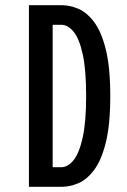

<svg xmlns="http://www.w3.org/2000/svg" viewBox="-20 -720 490 740"><path d="M91.5 0V-700H218Q247.5 -700 280 -687Q312.5 -674 341 -637.5Q369.5 -601 387.2 -531.8Q405 -462.5 405 -350Q405 -237.5 387.2 -168.2Q369.5 -99 341 -62.5Q312.5 -26 280 -13Q247.5 0 218 0ZM183 -75.5H216Q241.5 -75.5 263.2 -102.2Q285 -129 298.5 -189Q312 -249 312 -350Q312 -451 298.8 -511.2Q285.5 -571.5 263.5 -598Q241.5 -624.5 216 -624.5H183Z"/></svg>

Font: Trispace Condensed
Style: Regular
Weight: 400
Width: 3
Designer: Tyler Finck
Foundry: Etcetera Type Company
Version: Version 1.210; ttfautohint (v1.8.3)